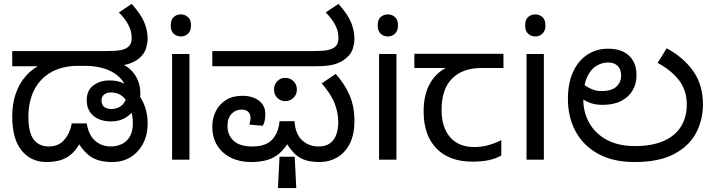

<svg xmlns="http://www.w3.org/2000/svg" viewBox="-20 -810 3623 974"><path d="M216 12Q138 12 90 -46Q42 -104 42 -220Q42 -282 59.5 -334Q77 -386 112 -425.5Q147 -465 197 -487L212 -474H42V-551H518Q571 -551 593.5 -556Q616 -561 626 -569Q640 -579 644 -591.5Q648 -604 648 -618Q648 -651 632 -682.5Q616 -714 583 -747L648 -790Q695 -738 712 -696.5Q729 -655 729 -612Q729 -593 721 -565.5Q713 -538 688 -516Q678 -507 663.5 -499Q649 -491 631 -485.5Q613 -480 589 -477L592 -488Q627 -474 649 -450Q671 -426 681.5 -397Q692 -368 692 -337Q692 -319 689.5 -305Q687 -291 679 -275Q677 -271 672 -268Q667 -265 665 -261Q648 -232 617 -213Q586 -194 542 -194Q509 -194 481.5 -205.5Q454 -217 437 -241Q420 -265 420 -301Q420 -353 454.5 -377.5Q489 -402 534 -402Q568 -402 591.5 -393.5Q615 -385 633 -372Q678 -347 703.5 -296.5Q729 -246 729 -184Q729 -125 705.5 -81Q682 -37 642 -12.5Q602 12 550 12Q482 12 441.5 -14.5Q401 -41 366 -104L398 -109Q375 -58 346.5 -32Q318 -6 285 3Q252 12 216 12ZM227 -67Q277 -67 306 -100.5Q335 -134 344 -184H420Q430 -123 463.5 -95Q497 -67 542 -67Q572 -67 597.5 -79Q623 -91 638.5 -117Q654 -143 654 -185Q654 -223 642 -258.5Q630 -294 605.5 -317.5Q581 -341 543 -341Q522 -341 508.5 -330.5Q495 -320 495 -301Q495 -279 508 -268Q521 -257 547 -257Q563 -257 580.5 -264.5Q598 -272 610 -289.5Q622 -307 622 -337Q622 -367 606.5 -392.5Q591 -418 562.5 -437Q534 -456 495.5 -466Q457 -476 411 -476H376Q314 -476 267 -457Q220 -438 188 -403.5Q156 -369 140 -322Q124 -275 124 -220Q124 -137 151 -102Q178 -67 227 -67Z M941 -536V0H853V-536ZM898 -737Q918 -737 933.5 -723.5Q949 -710 949 -681Q949 -653 933.5 -639Q918 -625 898 -625Q876 -625 861 -639Q846 -653 846 -681Q846 -710 861 -723.5Q876 -737 898 -737Z M1252 12Q1196 12 1151.5 -10Q1107 -32 1082 -72Q1057 -112 1057 -167Q1057 -211 1075 -246.5Q1093 -282 1127 -303Q1161 -324 1209 -324Q1262 -324 1294 -299Q1326 -274 1326 -231Q1326 -215 1323 -199Q1320 -183 1313 -172L1245 -178Q1247 -186 1249 -194.5Q1251 -203 1251 -210Q1251 -232 1239 -243Q1227 -254 1206 -254Q1175 -254 1154.5 -232.5Q1134 -211 1134 -170Q1134 -125 1165 -96Q1196 -67 1260 -67Q1329 -67 1361 -102Q1393 -137 1398 -195H1474Q1479 -128 1513.5 -97.5Q1548 -67 1596 -67Q1632 -67 1654 -83Q1676 -99 1686 -127.5Q1696 -156 1696 -191Q1696 -237 1678 -284.5Q1660 -332 1612 -387L1683 -435Q1729 -384 1753.5 -326.5Q1778 -269 1778 -198Q1778 -126 1753.5 -79.5Q1729 -33 1689 -10.5Q1649 12 1603 12Q1552 12 1520 -1Q1488 -14 1466 -39.5Q1444 -65 1422 -101L1453 -105Q1427 -57 1397.5 -32Q1368 -7 1332.5 2.5Q1297 12 1252 12ZM1390 144 1398 -15H1475L1483 144ZM1427 -297Q1403 -297 1386.5 -314Q1370 -331 1370 -355Q1370 -381 1386.5 -398Q1403 -415 1427 -415Q1452 -415 1469 -398Q1486 -381 1486 -355Q1486 -331 1469 -314Q1452 -297 1427 -297ZM1057 -474V-551H1567Q1621 -551 1643 -556Q1665 -561 1675 -569Q1689 -579 1693 -591.5Q1697 -604 1697 -618Q1697 -651 1681 -682.5Q1665 -714 1632 -747L1697 -790Q1744 -738 1761 -696.5Q1778 -655 1778 -612Q1778 -593 1770.5 -565.5Q1763 -538 1737 -516Q1712 -494 1677.5 -484Q1643 -474 1585 -474Z M1991 -536V0H1903V-536ZM1948 -737Q1968 -737 1983.5 -723.5Q1999 -710 1999 -681Q1999 -653 1983.5 -639Q1968 -625 1948 -625Q1926 -625 1911 -639Q1896 -653 1896 -681Q1896 -710 1911 -723.5Q1926 -737 1948 -737Z M2377 10Q2259 10 2194 -57Q2129 -124 2129 -245Q2129 -325 2158 -380.5Q2187 -436 2241 -465H2082V-537H2534V-465H2421Q2327 -465 2273.5 -411.5Q2220 -358 2220 -252Q2220 -165 2263 -114.5Q2306 -64 2386 -64Q2423 -64 2457 -73.5Q2491 -83 2523 -99V-21Q2494 -5 2459 2.5Q2424 10 2377 10Z M2739 -536V0H2651V-536ZM2696 -737Q2716 -737 2731.5 -723.5Q2747 -710 2747 -681Q2747 -653 2731.5 -639Q2716 -625 2696 -625Q2674 -625 2659 -639Q2644 -653 2644 -681Q2644 -710 2659 -723.5Q2674 -737 2696 -737Z M3199 12Q3091 12 3015.5 -29Q2940 -70 2900.5 -142.5Q2861 -215 2861 -308Q2861 -387 2886.5 -444Q2912 -501 2958.5 -532Q3005 -563 3066 -563Q3111 -563 3143 -547Q3175 -531 3192 -501Q3209 -471 3209 -429Q3209 -386 3189.5 -352Q3170 -318 3131.5 -298Q3093 -278 3036 -278Q3014 -278 2995 -282Q2976 -286 2960.5 -293.5Q2945 -301 2932 -309L2942 -380Q2952 -373 2965.5 -365.5Q2979 -358 2995 -353Q3011 -348 3030 -348Q3083 -348 3107 -370.5Q3131 -393 3131 -427Q3131 -459 3113 -476Q3095 -493 3066 -493Q3033 -493 3004 -475Q2975 -457 2957 -416Q2939 -375 2939 -306Q2939 -241 2969 -187Q2999 -133 3057.5 -101Q3116 -69 3202 -69Q3286 -69 3344.5 -94Q3403 -119 3433.5 -166.5Q3464 -214 3464 -281Q3464 -352 3424 -403.5Q3384 -455 3316 -491L3362 -565Q3449 -518 3497.5 -448Q3546 -378 3546 -281Q3546 -201 3510.5 -134.5Q3475 -68 3398.5 -28Q3322 12 3199 12Z"/></svg>

Font: lkannada15
Style: Book
Weight: 400
Designer: Jelle Bosma - Monotype Design Team
Foundry: Monotype Imaging Inc.
Version: Version 2.003